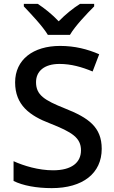

<svg xmlns="http://www.w3.org/2000/svg" viewBox="-20 -1012 590 991"><path d="M227 -832H341C367 -877 429 -942 466 -979V-992H393C358 -970 318 -938 283 -902C249 -938 210 -969 175 -992H103V-979C139 -941 200 -877 227 -832ZM505 -244C505 -356 437 -404 316 -452C208 -495 166 -522 166 -588C166 -644 208 -682 287 -682C347 -682 403 -666 458 -643L492 -732C432 -758 367 -775 290 -775C151 -775 58 -704 58 -587C58 -470 133 -415 238 -375C352 -330 398 -301 398 -236C398 -173 350 -133 254 -133C179 -133 103 -156 50 -180V-78C98 -54 169 -41 247 -41C407 -41 505 -117 505 -244Z"/></svg>

Font: Noto Sans Tamil UI Medium
Style: Regular
Weight: 500
Designer: Jelle Bosma - Monotype Design Team
Foundry: Monotype Imaging Inc.
Version: Version 2.004